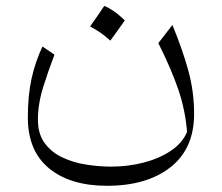

<svg xmlns="http://www.w3.org/2000/svg" viewBox="-20 -383 739 640"><path d="M603.5 56.6Q597.7 -16.1 574.5 -84.2Q551.3 -152.3 507.8 -239.3L554.7 -299.8Q589.8 -214.4 608.4 -145.3Q627 -76.2 627 -3.4Q627 112.8 548.1 174.6Q469.2 236.3 336.9 236.3Q214.4 236.3 143.6 178.2Q72.8 120.1 72.8 8.8Q72.8 -63 84.7 -118.9Q96.7 -174.8 121.6 -228L161.6 -200.7Q142.6 -151.9 124.5 -94.5Q106.4 -37.1 106.4 15.6Q106.4 63.5 128.9 94Q151.4 124.5 187.5 141.6Q223.6 158.7 266.6 165.5Q309.6 172.4 350.6 172.4Q405.8 172.4 457.8 159.2Q509.8 146 548.8 120.1Q587.9 94.2 603.5 56.6ZM327.6 -363.3Q342.3 -357.4 359.1 -345.9Q376 -334.5 396 -314.9Q384.3 -298.3 372.3 -281.5Q360.4 -264.6 347.7 -247.6Q332.5 -261.7 315.2 -273.7Q297.9 -285.6 280.3 -294.9Q292.5 -312 304 -328.6Q315.4 -345.2 327.6 -363.3Z"/></svg>

Font: Pinar-FD Light
Style: Regular
Weight: 300
Designer: Amin Abedi
Version: Version 2.000